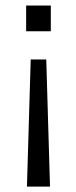

<svg xmlns="http://www.w3.org/2000/svg" viewBox="-20 -527 278 699"><path d="M91.8 -310.5H148.4L162.1 152.3H78.1ZM75.2 -506.8H165V-413.1H75.2Z"/></svg>

Font: Dinish
Style: Regular
Weight: 400
Designer: Bert Driehuis
Foundry: Playbeing
Version: Version 3.006; git-39231f3c-release